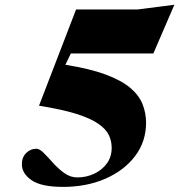

<svg xmlns="http://www.w3.org/2000/svg" viewBox="-20 -754 740 790"><path d="M581 -249Q581 -171.5 536 -112Q491 -52.5 413.8 -18.8Q336.5 15 239.5 15Q149 15 109.5 -12.8Q70 -40.5 70 -78Q70 -107 87.8 -124.5Q105.5 -142 129.5 -142Q143 -142 160.5 -124.2Q178 -106.5 199 -83Q220 -59.5 244.8 -41.8Q269.5 -24 298 -24Q335 -24 367.2 -39Q399.5 -54 419.5 -81.2Q439.5 -108.5 439.5 -146Q439.5 -173.5 427.8 -198.2Q416 -223 384.2 -245Q352.5 -267 293.8 -285.5Q235 -304 140.5 -319L293 -715H546L697.5 -734.5L611 -534H271.5L249 -487.5Q349.5 -471.5 414.2 -447.5Q479 -423.5 515.5 -392.8Q552 -362 566.5 -325.5Q581 -289 581 -249Z"/></svg>

Font: Newsreader Display ExtraBold
Style: Italic
Weight: 800
Italic angle: -17°
Designer: Hugues Gentile
Foundry: Production Type
Version: Version 1.001